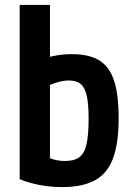

<svg xmlns="http://www.w3.org/2000/svg" viewBox="-20 -750 540 780"><path d="M234 10Q183 10 138 1Q93 -8 60 -22V-730H183V-65L156 -123Q192 -96 245 -96Q282 -96 302.5 -111.5Q323 -127 331.5 -164Q340 -201 340 -268Q340 -327 332.5 -360.5Q325 -394 308 -408.5Q291 -423 260 -423Q238 -423 214 -416Q190 -409 156 -392L121 -495Q154 -513 192.5 -521.5Q231 -530 272 -530Q342 -530 383.5 -504.5Q425 -479 443.5 -422Q462 -365 462 -270Q462 -169 439.5 -107.5Q417 -46 366.5 -18Q316 10 234 10Z"/></svg>

Font: M PLUS 1 Code SemiBold
Style: Regular
Weight: 600
Designer: Coji Morishita
Foundry: UNDERFOREST DESIGN
Version: Version 1.005